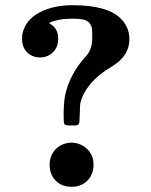

<svg xmlns="http://www.w3.org/2000/svg" viewBox="-20 -720 583 739"><path d="M65 -570Q65 -587 67 -593Q80 -645 133 -672.5Q186 -700 259 -700Q397 -700 447 -646Q478 -614 478 -569Q478 -505 412 -465Q356 -432 325 -393Q298 -360 289 -322Q288 -319 287 -281Q286 -252 285 -247Q284 -242 279 -239Q275 -237 256 -237Q236 -237 232 -239Q227 -242 226 -248Q225 -254 225 -287Q226 -333 231 -355Q249 -436 311 -504Q335 -529 335 -575Q335 -599 334 -609Q333 -619 326.5 -628.5Q320 -638 307 -643Q292 -648 259 -648Q225 -648 204 -643Q170 -636 170 -630Q171 -629 173 -628Q204 -611 204 -570Q204 -539 184 -519Q164 -499 134 -499Q104 -499 84.5 -518.5Q65 -538 65 -570ZM171 -86Q171 -123 195.5 -147Q220 -171 258 -171Q293 -169 316.5 -145.5Q340 -122 340 -86Q340 -49 316.5 -25Q293 -1 256 -1Q218 -1 194.5 -24.5Q171 -48 171 -86Z"/></svg>

Font: KaTeX_Main
Style: Bold
Weight: 700
Version: Version 1.1; ttfautohint (v1.3)